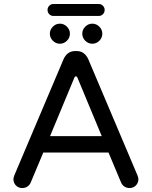

<svg xmlns="http://www.w3.org/2000/svg" viewBox="-20 -946 769 972"><path d="M220.7 -895.5Q220.7 -908.2 229.5 -917Q238.3 -925.8 251 -925.8H479.5Q492.2 -925.8 501 -917Q509.8 -908.2 509.8 -895.5Q509.8 -882.8 501 -874Q492.2 -865.2 479.5 -865.2H251Q238.3 -865.2 229.5 -874Q220.7 -882.8 220.7 -895.5ZM232.4 -775.4Q232.4 -795.9 247.6 -811Q262.7 -826.2 283.2 -826.2Q303.7 -826.2 318.8 -811Q334 -795.9 334 -775.4Q334 -754.9 318.8 -739.7Q303.7 -724.6 283.2 -724.6Q262.7 -724.6 247.6 -739.7Q232.4 -754.9 232.4 -775.4ZM396.5 -775.4Q396.5 -795.9 411.6 -811Q426.8 -826.2 447.3 -826.2Q467.8 -826.2 482.9 -811Q498 -795.9 498 -775.4Q498 -754.9 482.9 -739.7Q467.8 -724.6 447.3 -724.6Q426.8 -724.6 411.6 -739.7Q396.5 -754.9 396.5 -775.4ZM47.9 -39.1Q47.9 -45.9 52.7 -58.6L301.8 -646.5Q310.5 -666 325.2 -676.8Q339.8 -687.5 359.4 -687.5H369.1Q388.7 -687.5 403.3 -676.8Q418 -666 426.8 -646.5L675.8 -58.6Q680.7 -45.9 680.7 -39.1Q680.7 -20.5 668 -7.3Q655.3 5.9 635.7 5.9Q621.1 5.9 609.9 -1.5Q598.6 -8.8 592.8 -22.5L529.3 -173.8H199.2L135.7 -22.5Q129.9 -8.8 118.7 -1.5Q107.4 5.9 92.8 5.9Q73.2 5.9 60.5 -7.3Q47.9 -20.5 47.9 -39.1ZM364.3 -559.6Q359.4 -559.6 356.4 -552.7L233.4 -256.8H495.1L372.1 -552.7Q369.1 -559.6 364.3 -559.6Z"/></svg>

Font: FakePearl
Style: Regular
Weight: 400
Version: Version 1.2